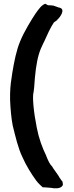

<svg xmlns="http://www.w3.org/2000/svg" viewBox="-20 -817 394 1028"><path d="M34 -282C36 -234 40 -187 48 -145C63 -85 77 -23 100 24C119 68 149 116 174 150C184 164 205 183 209 186H219C233 187 242 188 256 189L268 191H284C304 191 321 178 316 165L315 156C310 151 307 145 300 136C290 117 278 104 262 80V78C245 61 238 43 228 19V18C206 -27 188 -76 177 -133C169 -175 163 -209 159 -253L158 -268C158 -272 158 -276 157 -284V-299C157 -309 158 -317 160 -325L163 -350C165 -383 168 -416 172 -447C181 -510 190 -542 214 -590H215V-591C235 -636 249 -667 268 -696C275 -703 277 -703 280 -704L282 -709C283 -708 283 -707 283 -707H285L287 -712C300 -722 337 -771 294 -777L266 -787H265C257 -788 250 -789 237 -789L222 -797C201 -788 190 -772 170 -744C150 -714 109 -648 88 -596C68 -549 56 -488 46 -428C40 -388 35 -359 34 -314Z"/></svg>

Font: Hussar Pisanka
Style: Bd
Weight: 700
Designer: Robert Jablonski
Foundry: Cannot Into Space Fonts
Version: Version 1.070